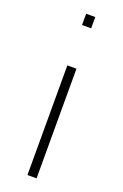

<svg xmlns="http://www.w3.org/2000/svg" viewBox="-148 -806 545 851"><g transform="rotate(20 124.0 -380.5)"><path d="M145.5 -707.5H102.5V-760.7H145.5ZM145.5 0H102.5V-517.1H145.5Z"/></g></svg>

Font: Ufes Sans Thin
Style: Regular
Weight: 100
Designer: Ricardo Esteves & Thais Bronze
Foundry: ProDesignUfes - Ricardo Esteves, Thais Bronze (This is a derivative work, based on Roboto family, by Christian Robertson
Version: Version 2.0